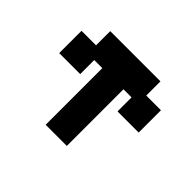

<svg xmlns="http://www.w3.org/2000/svg" viewBox="-109 -639 822 822"><g transform="rotate(45 301.5 -228.5)"><path d="M237 11V-332H188V-247H61V-382H149V-468H453V-382H542V-247H414V-332H365V11Z"/></g></svg>

Font: Pixelify Sans
Style: Bold
Weight: 700
Designer: Stefie Justprince
Foundry: Typecalism Foundryline
Version: Version 1.000